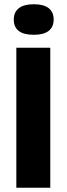

<svg xmlns="http://www.w3.org/2000/svg" viewBox="-20 -885 315 905"><path d="M57 0V-660H217V0ZM139 -721Q92 -721 68.5 -739Q45 -757 45 -793Q45 -828 69 -846.5Q93 -865 139 -865Q186 -865 209.5 -846.5Q233 -828 233 -793Q233 -758 209.5 -739.5Q186 -721 139 -721Z"/></svg>

Font: Bricolage Grotesque 24pt SemiCondensed ExtraBold
Style: Regular
Weight: 800
Width: 4
Designer: Mathieu Triay
Foundry: Atelier Triay
Version: Version 1.001;gftools[0.9.33.dev8+g029e19f]